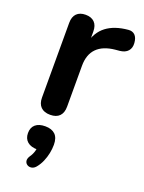

<svg xmlns="http://www.w3.org/2000/svg" viewBox="-146 -568 684 913"><g transform="rotate(20 196.0 -112.0)"><path d="M129 8Q98 8 81.5 -8.5Q65 -25 65 -56V-434Q65 -465 81 -481Q97 -497 126 -497Q155 -497 171 -481Q187 -465 187 -434V-371H177Q191 -431 232 -462Q273 -493 341 -499Q362 -501 374.5 -488.5Q387 -476 389 -450Q391 -425 377.5 -409.5Q364 -394 337 -391L315 -389Q254 -383 223 -351.5Q192 -320 192 -263V-56Q192 -25 176 -8.5Q160 8 129 8ZM154 260Q144 272 131.5 274Q119 276 109.5 269.5Q100 263 98.5 251.5Q97 240 107 225Q117 211 122 193.5Q127 176 127 163L130 184Q96 184 78 168.5Q60 153 60 125Q60 97 77.5 82Q95 67 127 67Q160 67 177.5 84Q195 101 195 136Q195 157 190.5 179Q186 201 177 222Q168 243 154 260Z"/></g></svg>

Font: Nunito ExtraLight
Style: Regular
Weight: 200
Designer: Vernon Adams
Foundry: Vernon Adams
Version: Version 3.602